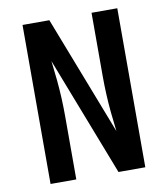

<svg xmlns="http://www.w3.org/2000/svg" viewBox="-82 -805 765 874"><g transform="rotate(-10 300.0 -367.5)"><path d="M81 0V-735H205L418 -185L408 -275Q404 -317 402 -358.5Q400 -400 400 -441V-735H519V0H395L182 -550L192 -460Q196 -418 198 -376.5Q200 -335 200 -294V0Z"/></g></svg>

Font: Iosevka SS04 Extended
Style: Bold
Weight: 700
Width: 7
Monospace: yes
Designer: Belleve Invis
Foundry: Belleve Invis
Version: Version 19.0.0; ttfautohint (v1.8.4)